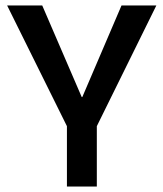

<svg xmlns="http://www.w3.org/2000/svg" viewBox="-20 -680 596 700"><path d="M224 0V-220L6 -660H134L278 -326H280L423 -660H550L333 -220V0Z"/></svg>

Font: Bricolage Grotesque 48pt Medium
Style: Regular
Weight: 500
Designer: Mathieu Triay
Foundry: Atelier Triay
Version: Version 1.000; ttfautohint (v1.8.4.7-5d5b);gftools[0.9.32]